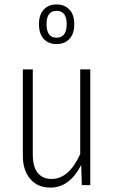

<svg xmlns="http://www.w3.org/2000/svg" viewBox="-20 -835 515 866"><path d="M234.9 -814.9Q271.5 -814.9 293.2 -791.7Q314.9 -768.6 314.9 -726.1Q314.9 -682.6 293.2 -659.4Q271.5 -636.2 234.9 -636.2Q198.7 -636.2 177.2 -659.4Q155.8 -682.6 155.8 -726.1Q155.8 -768.6 177.2 -791.7Q198.7 -814.9 234.9 -814.9ZM234.9 -786.1Q189.9 -786.1 189.9 -726.1Q189.9 -665 234.9 -665Q280.8 -665 280.8 -726.1Q280.8 -786.1 234.9 -786.1ZM387.2 -522V0H349.1L346.2 -90.8Q293.9 11.2 207 11.2Q149.9 11.2 116.5 -27.8Q83 -66.9 83 -132.8V-522H127.9V-137.2Q127.9 -83 150.1 -55.4Q172.4 -27.8 212.9 -27.8Q290.5 -27.8 341.8 -140.1V-522Z"/></svg>

Font: Fira Sans Compressed ExtraLight
Style: Regular
Weight: 250
Width: 1
Designer: Carrois Corporate & Edenspiekermann AG
Foundry: Carrois Corporate GbR & Edenspiekermann AG
Version: Version 4.203;PS 004.203;hotconv 1.0.88;makeotf.lib2.5.64775